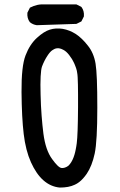

<svg xmlns="http://www.w3.org/2000/svg" viewBox="-20 -848 540 866"><path d="M249.5 -2Q208.5 -5.9 175.8 -34.7Q143.6 -63 119.6 -116.2Q95.7 -169.4 86.9 -243.7Q78.1 -317.4 77.1 -432.6Q76.2 -548.8 95.2 -598.1Q114.3 -647.9 146.5 -677.2Q162.6 -691.9 177.2 -701.2Q191.9 -710.4 205.1 -714.4Q231.9 -722.7 263.2 -717.8Q293.9 -712.4 322.3 -694.3Q349.6 -676.3 376 -642.6Q389.6 -626 398.4 -605.2Q407.2 -584.5 411.1 -560.5Q415 -536.6 417 -487.3Q418.9 -438 418.9 -362.3Q418.9 -211.4 407.2 -155.8Q395 -99.1 371.1 -64Q362.8 -52.2 354.5 -43Q346.2 -33.7 336.9 -26.6Q327.6 -19.5 317.9 -15.1Q303.7 -8.3 286.6 -5.1Q269.5 -2 250 -2ZM288.1 -100.1Q302.7 -113.8 312 -138.7Q314 -144 315.7 -149.7Q317.4 -155.3 318.8 -161.1Q320.3 -167 321.5 -173.6Q322.8 -180.2 324 -187.3Q325.2 -194.3 326.2 -202.1Q331.1 -239.7 332 -364.3Q332 -395.5 332 -420.9Q332 -446.3 331.5 -465.8Q331.1 -485.4 330.3 -498.8Q329.6 -512.2 328.1 -519.5Q327.6 -524.4 326.4 -529.5Q325.2 -534.7 323.5 -539.8Q321.8 -544.9 319.8 -550Q317.9 -555.2 315.7 -560.3Q313.5 -565.4 310.5 -570.8Q307.6 -576.2 304.7 -581.5Q298.3 -591.8 291.7 -600.1Q285.2 -608.4 278.6 -614.3Q272 -620.1 265.1 -623.5Q245.6 -634.3 228.5 -628.4Q226.6 -627.4 225.1 -626.7Q223.6 -626 221.9 -625Q220.2 -624 218.5 -623Q216.8 -622.1 215.1 -620.8Q213.4 -619.6 211.7 -618.2Q210 -616.7 208.3 -615Q206.5 -613.3 205.1 -611.6Q203.6 -609.9 201.9 -607.7Q200.2 -605.5 198.5 -603.3Q196.8 -601.1 195.3 -598.6Q187 -586.4 180.7 -573.7Q174.3 -561 169.4 -547.9Q165 -535.2 163.3 -502.9Q161.6 -470.7 163.1 -420.9Q163.6 -395.5 164.8 -371.8Q166 -348.1 167.7 -326.2Q169.4 -304.2 171.4 -283.9Q173.3 -263.7 175.8 -245.1Q180.7 -208 190.4 -179.4Q200.2 -150.9 214.8 -130.9Q243.2 -91.3 257.8 -90.3Q272.5 -88.9 288.1 -100.1ZM146 -734.4Q128.4 -736.8 115.2 -747.6L114.7 -748L114.3 -748.5Q101.6 -765.6 103.5 -789.6V-790.5L104 -791.5L113.8 -811L114.7 -813L116.2 -814Q124 -817.9 131.8 -820.8Q139.6 -823.7 148.2 -825.7Q156.7 -827.6 165.5 -828.1H166H323.2H324.7L325.7 -827.6L345.2 -817.9L346.7 -816.9L347.7 -815.9Q360.4 -798.8 358.4 -774.9V-773.9L357.9 -772.9L348.1 -753.4L347.2 -751.5L345.2 -750.5L325.7 -740.7L324.7 -740.2H323.2L146.5 -734.4Z"/></svg>

Font: NaikaiFont
Style: SemiBold
Weight: 600
Version: Version 1.89